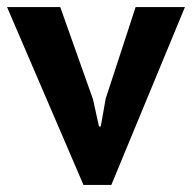

<svg xmlns="http://www.w3.org/2000/svg" viewBox="-34 -520 545 545"><path d="M230 -238 247 -161H252L266 -240L351 -500H491L282 5H203L-14 -500H137Z"/></svg>

Font: PTSans
Style: Bold
Weight: 700
Designer: A.Korolkova, O.Umpeleva, V.Yefimov
Foundry: ParaType Ltd
Version: Version 2.003W OFL